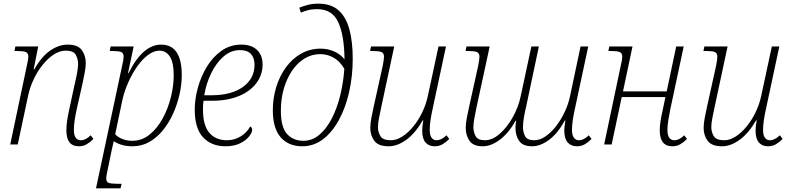

<svg xmlns="http://www.w3.org/2000/svg" viewBox="-20 -790 4333 1050"><path d="M411 10Q343 10 343 -77Q343 -101 347 -129.5Q351 -158 359 -193L388 -328Q396 -361 401.5 -390.5Q407 -420 407 -441Q407 -467 394.5 -490Q382 -513 339 -513Q307 -513 275 -492.5Q243 -472 214.5 -437Q186 -402 165 -358Q144 -314 134 -268L77 0H36L127 -432Q135 -466 135 -479Q135 -500 121 -505.5Q107 -511 77 -511H59L64 -536H189L164 -411H168Q207 -481 254.5 -513.5Q302 -546 350 -546Q406 -546 427.5 -516Q449 -486 449 -446Q449 -422 443 -391.5Q437 -361 431 -332L400 -195Q393 -163 388.5 -134Q384 -105 384 -80Q384 -23 423 -23Q448 -23 476 -50L491 -30Q473 -12 454 -1Q435 10 411 10Z M505 240 648 -431Q652 -447 654 -459.5Q656 -472 656 -480Q656 -500 642.5 -505.5Q629 -511 598 -511H580L585 -536H711L680 -390H683Q723 -470 767.5 -508Q812 -546 861 -546Q974 -546 974 -379Q974 -329 962 -275Q950 -221 927.5 -170.5Q905 -120 872 -79Q839 -38 797 -14Q755 10 704 10Q671 10 645 2Q619 -6 602 -18Q599 -5 596.5 6.5Q594 18 591 30L570 132Q567 146 564 161Q561 176 561 185Q561 205 574.5 210Q588 215 620 215H645L639 240ZM704 -20Q756 -20 798 -54Q840 -88 869.5 -142Q899 -196 914.5 -258.5Q930 -321 930 -378Q930 -448 909 -480.5Q888 -513 852 -513Q822 -513 790.5 -490Q759 -467 731 -427.5Q703 -388 681 -338.5Q659 -289 648 -237L610 -56Q624 -40 649 -30Q674 -20 704 -20Z M1213 10Q1137 10 1091 -38.5Q1045 -87 1045 -191Q1045 -248 1062 -310Q1079 -372 1111.5 -425.5Q1144 -479 1191.5 -512.5Q1239 -546 1300 -546Q1355 -546 1385.5 -517Q1416 -488 1416 -437Q1416 -381 1382.5 -336Q1349 -291 1287 -265Q1225 -239 1140 -239H1093Q1091 -227 1090.5 -214Q1090 -201 1090 -190Q1090 -104 1125 -63.5Q1160 -23 1221 -23Q1263 -23 1297 -44.5Q1331 -66 1348 -98Q1359 -94 1359 -80Q1359 -65 1342 -43.5Q1325 -22 1292.5 -6Q1260 10 1213 10ZM1097 -269H1135Q1245 -269 1308.5 -314.5Q1372 -360 1372 -436Q1372 -474 1352 -495Q1332 -516 1293 -516Q1242 -516 1201.5 -480Q1161 -444 1134 -387.5Q1107 -331 1097 -269Z M1633 10Q1558 10 1515 -39Q1472 -88 1472 -188Q1472 -253 1490.5 -313.5Q1509 -374 1543.5 -421.5Q1578 -469 1626.5 -496.5Q1675 -524 1734 -524Q1771 -524 1805.5 -509.5Q1840 -495 1864 -466Q1863 -594 1830.5 -667Q1798 -740 1714 -740Q1685 -740 1663.5 -734Q1642 -728 1625 -721L1617 -748Q1634 -755 1660.5 -762.5Q1687 -770 1721 -770Q1791 -770 1832 -733Q1873 -696 1891 -628.5Q1909 -561 1909 -469Q1909 -374 1889.5 -287.5Q1870 -201 1833.5 -134Q1797 -67 1746.5 -28.5Q1696 10 1633 10ZM1639 -20Q1687 -20 1726 -52.5Q1765 -85 1794 -141Q1823 -197 1840.5 -268Q1858 -339 1863 -414Q1838 -456 1804 -475Q1770 -494 1731 -494Q1685 -494 1645.5 -470Q1606 -446 1577 -403Q1548 -360 1532 -304.5Q1516 -249 1516 -185Q1516 -94 1550 -57Q1584 -20 1639 -20Z M2106 10Q2049 10 2027 -20Q2005 -50 2005 -90Q2005 -114 2011 -145.5Q2017 -177 2023 -204L2073 -430Q2076 -445 2078 -458.5Q2080 -472 2080 -479Q2080 -500 2066 -505.5Q2052 -511 2023 -511H2004L2009 -536H2136L2066 -209Q2059 -177 2053 -146.5Q2047 -116 2047 -95Q2047 -68 2060.5 -45.5Q2074 -23 2118 -23Q2148 -23 2179.5 -43Q2211 -63 2239.5 -97.5Q2268 -132 2289 -175.5Q2310 -219 2320 -266L2378 -536H2419L2346 -195Q2339 -164 2334.5 -134Q2330 -104 2330 -80Q2330 -51 2340 -37Q2350 -23 2368 -23Q2393 -23 2422 -50L2437 -30Q2419 -12 2400 -1Q2381 10 2357 10Q2325 10 2307 -11Q2289 -32 2289 -75Q2289 -100 2295 -132H2292Q2251 -61 2202 -25.5Q2153 10 2106 10Z M2620 10Q2568 10 2547.5 -20Q2527 -50 2527 -90Q2527 -113 2532.5 -143Q2538 -173 2545 -204L2595 -430Q2598 -445 2600 -458.5Q2602 -472 2602 -479Q2602 -500 2588 -505.5Q2574 -511 2545 -511H2526L2531 -536H2658L2587 -208Q2579 -171 2574 -143Q2569 -115 2569 -94Q2569 -68 2581 -45.5Q2593 -23 2632 -23Q2672 -23 2712 -57.5Q2752 -92 2783.5 -147.5Q2815 -203 2828 -266L2886 -536H2927L2858 -210Q2850 -177 2845 -147Q2840 -117 2840 -94Q2840 -68 2851.5 -45.5Q2863 -23 2902 -23Q2932 -23 2963 -44Q2994 -65 3021 -100Q3048 -135 3068.5 -178.5Q3089 -222 3098 -267L3155 -536H3197L3124 -195Q3117 -164 3112.5 -134Q3108 -104 3108 -80Q3108 -51 3118.5 -37Q3129 -23 3147 -23Q3172 -23 3200 -50L3215 -30Q3197 -12 3178 -1Q3159 10 3135 10Q3103 10 3084.5 -11Q3066 -32 3066 -76Q3066 -87 3068 -102.5Q3070 -118 3072 -131H3069Q3030 -60 2982.5 -25Q2935 10 2890 10Q2839 10 2819 -19.5Q2799 -49 2799 -90Q2799 -100 2800 -110Q2801 -120 2803 -130H2800Q2760 -60 2712.5 -25Q2665 10 2620 10Z M3657 10Q3588 10 3588 -77Q3588 -101 3592.5 -129Q3597 -157 3605 -192L3619 -259H3380L3325 0H3284L3375 -432Q3379 -447 3381 -459.5Q3383 -472 3383 -479Q3383 -500 3369 -505.5Q3355 -511 3325 -511H3307L3312 -536H3439L3387 -290H3626L3678 -536H3719L3646 -194Q3640 -163 3635 -133.5Q3630 -104 3630 -80Q3630 -23 3668 -23Q3694 -23 3722 -50L3737 -30Q3719 -12 3700 -1Q3681 10 3657 10Z M3929 10Q3872 10 3850 -20Q3828 -50 3828 -90Q3828 -114 3834 -145.5Q3840 -177 3846 -204L3896 -430Q3899 -445 3901 -458.5Q3903 -472 3903 -479Q3903 -500 3889 -505.5Q3875 -511 3846 -511H3827L3832 -536H3959L3889 -209Q3882 -177 3876 -146.5Q3870 -116 3870 -95Q3870 -68 3883.5 -45.5Q3897 -23 3941 -23Q3971 -23 4002.5 -43Q4034 -63 4062.5 -97.5Q4091 -132 4112 -175.5Q4133 -219 4143 -266L4201 -536H4242L4169 -195Q4162 -164 4157.5 -134Q4153 -104 4153 -80Q4153 -51 4163 -37Q4173 -23 4191 -23Q4216 -23 4245 -50L4260 -30Q4242 -12 4223 -1Q4204 10 4180 10Q4148 10 4130 -11Q4112 -32 4112 -75Q4112 -100 4118 -132H4115Q4074 -61 4025 -25.5Q3976 10 3929 10Z"/></svg>

Font: Noto Serif SemiCondensed ExtraLight
Style: Italic
Weight: 200
Width: 4
Italic angle: -12°
Designer: Monotype Design Team
Foundry: Monotype Imaging Inc.
Version: Version 2.013